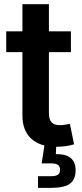

<svg xmlns="http://www.w3.org/2000/svg" viewBox="-20 -696 393 920"><path d="M319.8 -545.9V-446.3H214.4V-153.8Q214.4 -124 226.8 -110.1Q239.3 -96.2 268.6 -96.2Q277.3 -96.2 291.5 -98.4Q305.7 -100.6 314.9 -102.5L335 -4.4Q314 2 292 4.6Q270 7.3 250 7.3Q171.4 7.3 129.4 -31.7Q87.4 -70.8 87.4 -143.1V-446.3H9.8V-545.9H87.4V-675.8H214.4V-545.9ZM162.1 204.1V148.4H222.7Q247.1 148.4 257.3 141.4Q267.6 134.3 267.6 117.7Q267.6 100.6 257.3 93.8Q247.1 86.9 222.7 86.9H179.7L196.3 -22H249.5V0L247.6 42.5Q342.3 41 342.3 120.1Q342.3 164.6 314.9 184.3Q287.6 204.1 227.1 204.1Z"/></svg>

Font: Inter-SemiBold
Style: Regular
Weight: 600
Designer: Rasmus Andersson
Foundry: rsms
Version: Version 4.000;git-a52131595